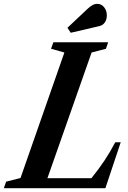

<svg xmlns="http://www.w3.org/2000/svg" viewBox="-75 -982 666 1002"><path d="M-55 0 -43 -34 32 -53 261 -708 191.5 -727.5 203.5 -761.5H489.5L478 -727.5L403 -708L172.5 -52H402Q440 -99 469.8 -143.5Q499.5 -188 526.5 -239.5H555L475 0ZM294 -811 277 -837 381 -935Q394 -947.5 406.8 -954.8Q419.5 -962 432.5 -962Q454 -962 468.2 -944.5Q482.5 -927 482.5 -901.5Q482.5 -880 472 -865Q461.5 -850 444.5 -846Z"/></svg>

Font: Libre Caslon Condensed Bold
Style: Italic
Weight: 700
Italic angle: -22.583°
Designer: Pablo Impallari, Rodrigo Fuenzalida, Katja Schimmel, Ertekin Erdin
Foundry: Pablo Impallari, Rodrigo Fuenzalida
Version: Version 2.000; ttfautohint (v1.8.4.7-5d5b);gftools[0.9.33]